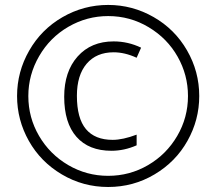

<svg xmlns="http://www.w3.org/2000/svg" viewBox="-20 -744 872 774"><path d="M438 -533.2Q368.7 -533.2 329.3 -487.1Q290 -440.9 290 -357.9Q290 -267.1 326.4 -223.6Q362.8 -180.2 434.1 -180.2Q475.1 -180.2 530.8 -201.2V-158.2Q481 -136.2 429.2 -136.2Q337.9 -136.2 288.3 -192.4Q238.8 -248.5 238.8 -354Q238.8 -455.6 293 -516.4Q347.2 -577.1 438 -577.1Q496.1 -577.1 548.8 -551.8L530.8 -511.2Q482.9 -533.2 438 -533.2ZM48.8 -356.9Q48.8 -454.6 97.7 -540Q146.5 -625.5 231.9 -674.8Q317.4 -724.1 416 -724.1Q513.7 -724.1 599.1 -675.3Q684.6 -626.5 733.9 -541Q783.2 -455.6 783.2 -356.9Q783.2 -260.7 735.8 -176.3Q688.5 -91.8 603 -41Q517.6 9.8 416 9.8Q314.9 9.8 229.5 -40.8Q144 -91.3 96.4 -175.8Q48.8 -260.3 48.8 -356.9ZM94.2 -356.9Q94.2 -270 137.5 -196Q180.7 -122.1 254.9 -78.6Q329.1 -35.2 416 -35.2Q502.9 -35.2 576.9 -78.4Q650.9 -121.6 694.3 -195.8Q737.8 -270 737.8 -356.9Q737.8 -441.9 696 -515.6Q654.3 -589.4 579.3 -634.3Q504.4 -679.2 416 -679.2Q330.1 -679.2 255.6 -636Q181.2 -592.8 137.7 -517.6Q94.2 -442.4 94.2 -356.9Z"/></svg>

Font: TypoPRO Open Sans
Style: Regular
Weight: 300
Foundry: Ascender Corporation
Version: Version 1.10